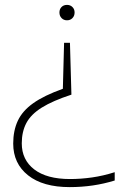

<svg xmlns="http://www.w3.org/2000/svg" viewBox="-20 -565 513 785"><path d="M254 -545Q267.5 -545 276.2 -536.2Q285 -527.5 285 -514Q285 -500 276.2 -491Q267.5 -482 254 -482Q240.5 -482 231.8 -491Q223 -500 223 -514Q223 -527.5 231.5 -536.2Q240 -545 254 -545ZM266 -390 272 -178Q195.5 -153 151 -125.2Q106.5 -97.5 87.8 -62Q69 -26.5 69 21Q69 88.5 120.2 127.8Q171.5 167 266 167Q310.5 167 356.2 160.5Q402 154 449 139V173Q362 200 265 200Q155.5 200 94.8 151.8Q34 103.5 34 22Q34 -31 52.8 -71.2Q71.5 -111.5 115.8 -143Q160 -174.5 237 -202L242 -390Z"/></svg>

Font: Encode Sans Exp Th
Style: Regular
Weight: 100
Width: 7
Designer: Multiple Designers
Foundry: Impallari Type
Version: Version 3.002; ttfautohint (v1.8.3) -l 8 -r 50 -G 200 -x 14 